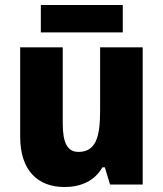

<svg xmlns="http://www.w3.org/2000/svg" viewBox="-20 -741 655 771"><path d="M473 -721H144V-611H473ZM553 -551H382V-296C382 -191 365 -131 295 -131C250 -131 232 -169 232 -244V-551H61V-192C61 -55 133 10 239 10C304 10 360 -14 391 -69H401L422 0H553Z"/></svg>

Font: Noto Sans Bengali SemiCondensed ExtraBold
Style: Regular
Weight: 800
Width: 4
Designer: Joana Ranito - Universal Thirst; Jelle Bosma - Monotype Design Team
Foundry: Universal Thirst ehf.
Version: Version 3.000